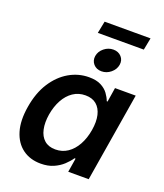

<svg xmlns="http://www.w3.org/2000/svg" viewBox="-158 -979 933 1094"><g transform="rotate(20 308.0 -432.5)"><path d="M219.2 10.3Q154.3 10.3 108.9 -23.2Q63.5 -56.6 44.7 -119.1Q25.9 -181.6 40.5 -269Q55.2 -357.9 95 -419.7Q134.8 -481.4 191.2 -514.2Q247.6 -546.9 311.5 -546.9Q356.4 -546.9 384.5 -532.2Q412.6 -517.6 428.5 -495.8Q444.3 -474.1 452.1 -452.6H457L470.7 -539.1H596.2L507.3 0H383.3L397 -84.5H390.6Q375.5 -62 352.1 -40.3Q328.6 -18.6 295.9 -4.2Q263.2 10.3 219.2 10.3ZM270 -94.2Q311.5 -94.2 344 -116.2Q376.5 -138.2 398.4 -177.7Q420.4 -217.3 429.2 -269.5Q438 -322.3 429 -361.1Q419.9 -399.9 394.5 -421.4Q369.1 -442.9 327.6 -442.9Q285.6 -442.9 252.9 -420.7Q220.2 -398.4 199 -359.6Q177.7 -320.8 168.9 -269.5Q160.6 -218.3 169.2 -178.5Q177.7 -138.7 203.1 -116.5Q228.5 -94.2 270 -94.2ZM364.7 -602.5Q334 -602.5 315.9 -623Q297.9 -643.6 302.2 -672.4Q307.1 -701.7 332 -721.9Q356.9 -742.2 387.7 -742.2Q418.5 -742.2 436.8 -721.9Q455.1 -701.7 450.2 -672.4Q445.3 -643.6 420.4 -623Q395.5 -602.5 364.7 -602.5ZM564 -874.5 549.8 -801.3H271L285.6 -874.5Z"/></g></svg>

Font: Inter 18pt SemiBold
Style: Italic
Weight: 600
Italic angle: -9.3988°
Designer: Rasmus Andersson
Foundry: rsms
Version: Version 4.001;git-66647c0bb